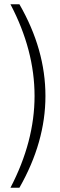

<svg xmlns="http://www.w3.org/2000/svg" viewBox="-20 -770 283 900"><path d="M71 110Q193 -104 193 -320Q193 -538 71 -750H29Q142 -535 142 -320Q142 -107 29 110Z"/></svg>

Font: Geist ExtLt
Style: Regular
Weight: 400
Designer: Basement.studio, Andrés Briganti, Mateo Zaragoza
Foundry: Basement.studio, Vercel, Andrés Briganti, Guido Ferreyra, Mateo Zaragoza
Version: Version 1.401